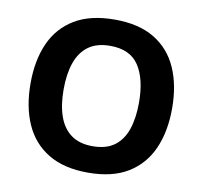

<svg xmlns="http://www.w3.org/2000/svg" viewBox="-81 -812 958 908"><g transform="rotate(10 398.0 -357.5)"><path d="M738 -358Q738 -247 701.5 -164.5Q665 -82 590 -36Q515 10 398 10Q282 10 206.5 -36Q131 -82 94.5 -165Q58 -248 58 -359Q58 -470 94.5 -552Q131 -634 206.5 -679.5Q282 -725 399 -725Q515 -725 590 -679.5Q665 -634 701.5 -551.5Q738 -469 738 -358ZM217 -358Q217 -283 236 -229Q255 -175 295 -146Q335 -117 398 -117Q463 -117 502.5 -146Q542 -175 560.5 -229Q579 -283 579 -358Q579 -471 537 -535Q495 -599 399 -599Q335 -599 295 -570Q255 -541 236 -487Q217 -433 217 -358Z"/></g></svg>

Font: Noto Sans Thaana
Style: Regular
Weight: 400
Designer: Monotype Design Team
Foundry: Monotype Imaging Inc.
Version: Version 2.001